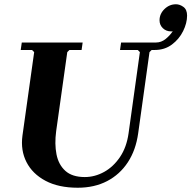

<svg xmlns="http://www.w3.org/2000/svg" viewBox="-20 -869 896 899"><path d="M344 10Q254 10 193 -22.5Q132 -55 104 -110Q76 -165 85 -233L140 -625L130 -635H77L82 -670H367L362 -635H305L295 -625L243 -255Q235 -195 244.5 -146.5Q254 -98 286 -69Q318 -40 377 -40Q424 -40 467.5 -64Q511 -88 542 -134Q573 -180 582 -245L635 -625L625 -635H542L547 -670H711Q735 -670 755.5 -686.5Q776 -703 789 -723Q787 -722 785 -722Q783 -722 781 -722Q758 -722 742.5 -737Q727 -752 727 -774Q727 -804 750 -826.5Q773 -849 804 -849Q822 -849 839 -836.5Q856 -824 856 -796Q856 -761 837.5 -723.5Q819 -686 785 -660.5Q751 -635 705 -635H690L680 -625L627 -245Q616 -166 578.5 -109Q541 -52 481.5 -21Q422 10 344 10Z"/></svg>

Font: Brygada 1918
Style: Italic
Weight: 400
Italic angle: -8°
Designer: Mateusz Machalski | Borys Kosmynka | Przemek Hoffer
Foundry: NIEPODLEGLA 2018
Version: Version 3.006